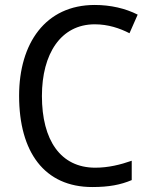

<svg xmlns="http://www.w3.org/2000/svg" viewBox="-20 -744 604 774"><path d="M362 -646C416 -646 463 -630 502 -610L535 -685C486 -710 426 -724 362 -724C163 -724 57 -569 57 -358C57 -131 159 10 352 10C419 10 466 1 511 -18V-96C465 -80 417 -68 364 -68C224 -68 149 -179 149 -357C149 -527 225 -646 362 -646Z"/></svg>

Font: Noto Sans Gurmukhi UI SemiCondensed
Style: Regular
Weight: 400
Width: 4
Designer: Jelle Bosma - Monotype Design Team
Foundry: Monotype Imaging Inc.
Version: Version 2.004